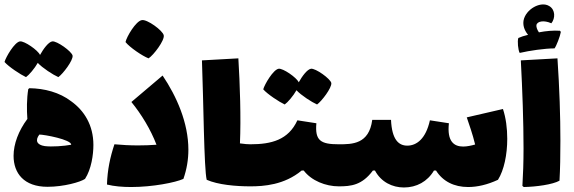

<svg xmlns="http://www.w3.org/2000/svg" viewBox="-30 -824 2538 849"><path d="M137 -546C157 -524 205 -493 228 -483C248 -497 294 -557 291 -578C287 -597 221 -644 201 -641C184 -638 162 -608 147 -581C138 -602 77 -644 58 -641C34 -637 -4 -572 -10 -550C8 -529 61 -494 85 -483C98 -492 123 -521 137 -546ZM285 -376C233 -416 166 -433 100 -434L95 -430C88 -388 88 -338 91 -298C52 -246 30 -187 30 -135C30 -58 76 2 180 2C252 2 326 -19 346 -33C374 -76 383 -140 383 -183C383 -271 342 -335 285 -376ZM168 -178C133 -183 124 -203 144 -229C166 -229 285 -207 285 -184C253 -178 199 -174 168 -178Z M627 -566C649 -580 699 -646 694 -668C690 -689 620 -740 597 -735C571 -731 530 -662 525 -638C543 -615 600 -576 627 -566ZM689 -490 551 -373C595 -319 636 -252 662 -184C636 -182 608 -181 580 -181C544 -181 509 -183 476 -186C457 -129 445 -73 443 -8C475 0 512 3 550 3C645 3 746 -17 781 -33C796 -76 803 -119 803 -162C803 -281 751 -398 689 -490Z M1077 -186C1067 -186 1050 -187 1031 -190C1036 -303 1031 -451 1024 -566L863 -557C870 -374 872 -77 884 -29C934 -7 1012 0 1077 0C1098 0 1104 -33 1104 -93C1104 -150 1099 -186 1077 -186Z M1229 -362C1242 -371 1267 -400 1281 -425C1301 -403 1349 -372 1372 -362C1392 -376 1438 -436 1435 -457C1431 -476 1365 -523 1345 -520C1328 -517 1306 -487 1291 -460C1282 -481 1221 -523 1202 -520C1178 -516 1140 -451 1134 -429C1152 -408 1205 -373 1229 -362ZM1468 -186C1388 -186 1362 -202 1369 -279L1285 -292C1245 -205 1170 -186 1077 -186C1055 -186 1050 -150 1050 -93C1050 -33 1056 0 1077 0C1136 0 1227 -6 1304 -70H1313C1347 -25 1410 0 1468 0C1489 0 1495 -33 1495 -93C1495 -150 1490 -186 1468 -186Z M2194 -342 2034 -305C2044 -275 2060 -231 2071 -185C2053 -180 2035 -176 2018 -176C1978 -176 1946 -198 1955 -279L1871 -292C1853 -210 1812 -180 1771 -180C1733 -180 1703 -206 1699 -294H1616C1602 -186 1527 -186 1468 -186C1446 -186 1441 -150 1441 -93C1441 -33 1447 0 1468 0C1522 0 1571 -5 1619 -70H1628C1655 -19 1705 5 1756 5C1812 5 1860 -21 1889 -70H1898C1928 -22 1978 3 2040 3C2080 3 2125 -7 2172 -29C2199 -72 2213 -141 2213 -210C2213 -257 2207 -303 2194 -342Z M2450 -683 2446 -688C2417 -690 2384 -687 2353 -681C2344 -694 2341 -706 2342 -713C2345 -730 2375 -736 2408 -721C2426 -743 2426 -781 2399 -797C2361 -821 2294 -783 2285 -733C2282 -713 2287 -692 2305 -670C2288 -666 2273 -661 2262 -656C2257 -642 2261 -602 2268 -590C2311 -600 2379 -610 2422 -610C2430 -620 2447 -664 2450 -683ZM2273 -557C2280 -424 2285 -287 2285 -168C2285 -107 2283 -50 2280 -2L2286 3C2341 2 2414 -8 2444 -25C2447 -76 2448 -136 2448 -202C2448 -309 2444 -433 2435 -566Z"/></svg>

Font: FilmFarsi_V5 Display
Style: Regular
Weight: 400
Designer: Borna Izadpanah
Foundry: Borna Izadpanah
Version: Version 1.000;PS 001.000;hotconv 1.0.88;makeotf.lib2.5.64775